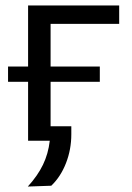

<svg xmlns="http://www.w3.org/2000/svg" viewBox="-20 -516 483 704"><path d="M82 168Q118 128.5 137.5 88.2Q157 48 162.5 0H83V-216H9.5V-272H83V-496H417V-428.5H165.5V-272H346V-216H165.5V-53H241.5V-23.5Q241.5 32 222 82Q202.5 132 168 165Z"/></svg>

Font: Commissioner
Style: Regular
Weight: 400
Designer: Kostas Bartsokas
Foundry: Kostas Bartsokas
Version: Version 1.000; ttfautohint (v1.8.3)